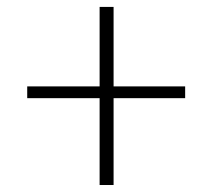

<svg xmlns="http://www.w3.org/2000/svg" viewBox="-20 -609 617 558"><path d="M310.1 -357.9H518.1V-323.7H310.1V-71.3H269.5V-323.7H59.1V-357.9H269.5V-588.9H310.1Z"/></svg>

Font: Ufes Sans Thin
Style: Regular
Weight: 100
Designer: Ricardo Esteves & Thais Bronze
Foundry: ProDesignUfes - Ricardo Esteves, Thais Bronze (This is a derivative work, based on Roboto family, by Christian Robertson
Version: Version 2.0